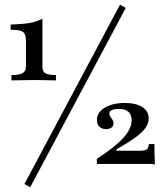

<svg xmlns="http://www.w3.org/2000/svg" viewBox="-20 -715 694 810"><path d="M28.2 -375.8V-398.4Q62.9 -398.4 76.2 -406.9Q89.5 -415.3 89.5 -435.5V-537.9Q89.5 -559.7 84.7 -570.6Q79.8 -581.5 66.1 -585.5Q52.4 -589.5 25 -589.5V-611.3Q75 -612.9 105.2 -618.1Q135.5 -623.4 158.9 -636.3V-433.9Q158.9 -413.7 171 -406Q183.1 -398.4 216.1 -398.4V-375.8Q196.8 -376.6 180.6 -376.6Q164.5 -376.6 151.2 -377Q137.9 -377.4 125.8 -377.4Q112.9 -377.4 98.4 -377Q83.9 -376.6 66.5 -376.6Q49.2 -376.6 28.2 -375.8ZM107.3 75 83.1 61.3 486.3 -695.2 510.5 -681.5ZM633.9 -21Q626.6 -23.4 612.1 -23.4H388.7V-45.2Q465.3 -94.4 500.4 -133.5Q535.5 -172.6 535.5 -208.1Q535.5 -230.6 521.8 -243.1Q508.1 -255.6 481.5 -255.6Q462.9 -255.6 452 -250.4Q441.1 -245.2 441.1 -236.3Q441.1 -229 445.6 -223Q450 -216.9 454.4 -210.1Q458.9 -203.2 458.9 -194.4Q458.9 -183.9 450.4 -177Q441.9 -170.2 427.4 -170.2Q409.7 -170.2 399.2 -180.6Q388.7 -191.1 388.7 -208.9Q388.7 -240.3 421.8 -260.5Q454.8 -280.6 506.5 -280.6Q554 -280.6 580.6 -263.3Q607.3 -246 607.3 -214.5Q607.3 -194.4 593.5 -175Q579.8 -155.6 549.6 -133.9Q519.4 -112.1 471 -84.7V-79H570.2Q591.1 -79 598.8 -84.7Q606.5 -90.3 608.1 -107.3H631.5Q631.5 -87.1 631.9 -71Q632.3 -54.8 632.7 -42.3Q633.1 -29.8 633.9 -21Z"/></svg>

Font: Playfair 9pt
Style: Regular
Weight: 400
Designer: Claus Eggers Sørensen
Foundry: Claus Eggers Sørensen
Version: Version 2.203